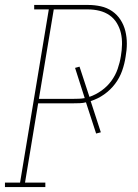

<svg xmlns="http://www.w3.org/2000/svg" viewBox="-38 -755 558 775"><path d="M-18 0V-18H43L159 -717H100V-735H318Q344 -735 369 -729.5Q394 -724 414.5 -710Q435 -696 448.5 -675Q462 -654 468 -629.5Q474 -605 474 -579Q474 -553 469 -526Q465 -498 455 -469.5Q445 -441 426.5 -416.5Q408 -392 382.5 -374Q357 -356 328 -347L369 -221L350 -216L309 -342Q297 -339 284.5 -338.5Q272 -338 259 -338H116L63 -18H145V0ZM119 -356H259Q270 -356 281.5 -356.5Q293 -357 304 -359L265 -481L283 -486L323 -364Q349 -373 372 -389.5Q395 -406 411.5 -428.5Q428 -451 437 -477Q446 -503 450 -529Q454 -552 454.5 -576Q455 -600 450 -621.5Q445 -643 433.5 -662Q422 -681 404 -693.5Q386 -706 363.5 -711.5Q341 -717 318 -717H179Z"/></svg>

Font: Iosevka Curly Slab ThObl
Style: Regular
Weight: 100
Italic angle: -9°
Monospace: yes
Designer: Belleve Invis
Foundry: Belleve Invis
Version: Version 11.0.0; ttfautohint (v1.8.3)